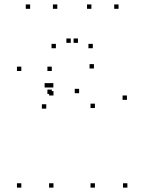

<svg xmlns="http://www.w3.org/2000/svg" viewBox="-20 -848 660 878"><path d="M216.8 -418.4V-438.4H196.8V-418.4ZM216.8 -523.3V-543.3H196.8V-523.3ZM77.5 -523.3V-543.3H57.5V-523.3ZM77.5 10V-10H57.5V10ZM224.5 10V-10H204.5V10ZM224.5 -411.4V-431.4H204.5V-411.4ZM560.5 -391.4V-411.4H540.5V-391.4ZM409.5 -534.8V-554.8H389.5V-534.8ZM224 -447.9V-467.9H204V-447.9ZM204 -447.9V-467.9H184V-447.9ZM191.5 -351.2V-371.2H171.5V-351.2ZM341.8 -421.8V-441.8H321.8V-421.8ZM414 -354V-374H394V-354ZM414 10V-10H394V10ZM562.5 10V-10H542.5V10ZM242 -807.7V-827.7H222V-807.7ZM336.5 -652V-672H316.5V-652ZM303.5 -652V-672H283.5V-652ZM398 -807.7V-827.7H378V-807.7ZM522.2 -807.7V-827.7H502.2V-807.7ZM404.4 -627.4V-647.4H384.4V-627.4ZM235.6 -627.4V-647.4H215.6V-627.4ZM117.8 -807.7V-827.7H97.8V-807.7Z"/></svg>

Font: Monaspace Argon Dots Var
Style: Regular
Weight: 400
Designer: Riley Cran and the Lettermatic Team
Version: Version 1.100 (Monaspace Argon Dots)